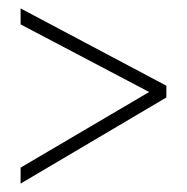

<svg xmlns="http://www.w3.org/2000/svg" viewBox="-20 -582 445 457"><path d="M29 -183V-145L376 -350V-378L29 -562V-524L335 -363Z"/></svg>

Font: Noto Sans ExtraCondensed ExtraLight
Style: Regular
Weight: 200
Width: 2
Designer: Monotype Design Team
Foundry: Monotype Imaging Inc.
Version: Version 2.013